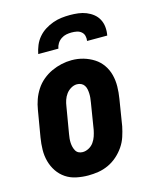

<svg xmlns="http://www.w3.org/2000/svg" viewBox="-114 -826 728 911"><g transform="rotate(-15 250.0 -371.0)"><path d="M206 8Q177 8 148 2Q119 -4 96 -19.5Q73 -35 57.5 -58Q42 -81 34.5 -108.5Q27 -136 27.5 -165.5Q28 -195 33 -225L55 -355Q59 -380 67.5 -404Q76 -428 90.5 -450.5Q105 -473 126 -490.5Q147 -508 171 -519Q195 -530 220 -535.5Q245 -541 270 -541Q300 -541 327.5 -533Q355 -525 378.5 -510Q402 -495 418 -472Q434 -449 441 -421.5Q448 -394 447.5 -364.5Q447 -335 442 -305L421 -175Q416 -151 408 -126.5Q400 -102 385 -80Q370 -58 349.5 -40Q329 -22 305 -11Q281 0 256 4Q231 8 206 8ZM209 -106Q224 -106 239 -114Q254 -122 263.5 -135.5Q273 -149 278 -164Q283 -179 286 -194L307 -324Q309 -335 310 -346Q311 -357 310.5 -367.5Q310 -378 308 -388Q306 -398 300.5 -406.5Q295 -415 285.5 -419.5Q276 -424 265 -424Q250 -424 235.5 -415.5Q221 -407 211.5 -394Q202 -381 197 -366Q192 -351 190 -336L168 -206Q166 -195 165 -184.5Q164 -174 164.5 -163.5Q165 -153 167.5 -143Q170 -133 175 -124Q180 -115 189 -110.5Q198 -106 209 -106ZM125 -610Q129 -631 137.5 -651.5Q146 -672 160.5 -689Q175 -706 194 -718Q213 -730 234 -737.5Q255 -745 276 -747.5Q297 -750 318 -750Q338 -750 358.5 -747.5Q379 -745 397.5 -737.5Q416 -730 431 -718Q446 -706 455 -689Q464 -672 466 -651.5Q468 -631 464 -610H365Q367 -623 364 -635Q361 -647 351.5 -655Q342 -663 329.5 -665.5Q317 -668 304 -668Q291 -668 278 -665.5Q265 -663 253 -655Q241 -647 233.5 -635Q226 -623 224 -610Z"/></g></svg>

Font: Iosevka Slab Heavy Oblique
Style: Regular
Weight: 900
Italic angle: -9°
Monospace: yes
Designer: Belleve Invis
Foundry: Belleve Invis
Version: Version 11.1.1; ttfautohint (v1.8.3)